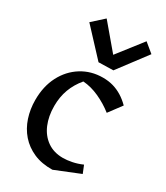

<svg xmlns="http://www.w3.org/2000/svg" viewBox="-189 -823 793 919"><g transform="rotate(30 207.5 -364.0)"><path d="M258 15Q199 16 154.5 -3.5Q110 -23 80 -57.5Q50 -92 35 -137.5Q20 -183 20 -234Q20 -309 49.5 -366Q79 -423 131 -455.5Q183 -488 248 -488Q279 -488 305 -480.5Q331 -473 354.5 -458.5Q378 -444 400 -422L347 -351Q309 -381 264 -401.5Q219 -422 175 -425Q144 -388 128.5 -346Q113 -304 113 -254Q113 -198 131.5 -154Q150 -110 186 -84.5Q222 -59 273 -59Q295 -59 322.5 -64.5Q350 -70 377 -82L394 -40ZM192 -541 58 -685 121 -742 235 -607 341 -743 392 -701 273 -543Z"/></g></svg>

Font: Eczar
Style: Regular
Weight: 400
Designer: Vaibhav Singh
Foundry: Rosetta Type Foundry
Version: Version 2.000